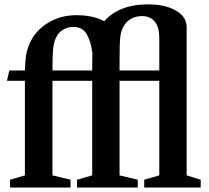

<svg xmlns="http://www.w3.org/2000/svg" viewBox="-20 -840 934 860"><path d="M25 0V-35L91.5 -54.5V-478H11L22 -524.5H91.5Q93 -565.5 96 -587.5Q99 -609.5 105.5 -626.5Q127.5 -692.5 186.5 -732.2Q245.5 -772 323 -772Q361.5 -772 393 -764.8Q424.5 -757.5 447 -745Q514 -820.5 643 -820.5Q720 -820.5 768 -792.5Q816 -764.5 816 -719.5V-54.5L879 -35V0H626V-35L693.5 -54.5V-478H515.5V-54.5L597 -35V0H325V-35L393 -54.5V-478H215V-54.5L296 -35V0ZM515.5 -524.5H693.5V-669Q693.5 -718.5 673.2 -743.2Q653 -768 616 -768Q583 -768 559 -750.8Q535 -733.5 525 -703Q521 -691.5 519 -675.5Q517 -659.5 516.2 -632.2Q515.5 -605 515.5 -558.5ZM215 -524.5H393Q393 -548 393.2 -567.2Q393.5 -586.5 394 -600.5Q387.5 -654 368.5 -686.8Q349.5 -719.5 308 -719.5Q281.5 -719.5 258.2 -704.2Q235 -689 224 -654Q218 -633.5 216.5 -601.2Q215 -569 215 -524.5Z"/></svg>

Font: Libre Caslon Condensed
Style: Bold
Weight: 700
Designer: Pablo Impallari, Rodrigo Fuenzalida, Katja Schimmel, Ertekin Erdin
Foundry: Pablo Impallari, Rodrigo Fuenzalida
Version: Version 2.000; ttfautohint (v1.8.4.7-5d5b);gftools[0.9.33]